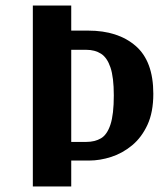

<svg xmlns="http://www.w3.org/2000/svg" viewBox="-20 -670 602 690"><path d="M98 0V-650H236V-560H297Q404 -560 467.5 -505Q531 -450 531 -333Q531 -267 510 -221.5Q489 -176 454.5 -147.5Q420 -119 379.5 -106Q339 -93 300 -93H236V0ZM236 -160H290Q321 -160 343 -173Q365 -186 377 -222.5Q389 -259 389 -327Q389 -392 377 -427.5Q365 -463 343 -477Q321 -491 290 -491H236Z"/></svg>

Font: Arsenal SC
Style: Bold
Weight: 700
Designer: Andrij Shevchenko
Foundry: Stairsfor
Version: Version 2.001; ttfautohint (v1.8.4.7-5d5b)